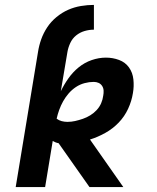

<svg xmlns="http://www.w3.org/2000/svg" viewBox="-20 -763 640 783"><path d="M135 -551Q139 -577 148 -602.5Q157 -628 172.5 -651.5Q188 -675 210.5 -693.5Q233 -712 258 -723Q283 -734 310 -738.5Q337 -743 363 -743V-642Q344 -642 325 -636.5Q306 -631 290.5 -618.5Q275 -606 266.5 -587.5Q258 -569 255 -551ZM345 0 219 -179Q213 -180 206.5 -182.5Q200 -185 195 -188L164 0H44L135 -551H255L228 -391Q241 -418 259 -443.5Q277 -469 301 -488.5Q325 -508 354 -518Q383 -528 412 -528Q440 -528 465.5 -518.5Q491 -509 506 -488Q521 -467 524 -439Q527 -411 522 -383Q517 -351 502.5 -319.5Q488 -288 464 -263Q440 -238 409.5 -221Q379 -204 347 -194L483 0ZM255 -266Q271 -266 286.5 -269.5Q302 -273 318 -278.5Q334 -284 348.5 -293Q363 -302 374.5 -314.5Q386 -327 392.5 -342Q399 -357 401 -373Q403 -383 402.5 -393.5Q402 -404 396.5 -412.5Q391 -421 382 -425Q373 -429 362 -429Q344 -429 325 -424Q306 -419 289.5 -408Q273 -397 260 -382Q247 -367 237.5 -350Q228 -333 221.5 -315Q215 -297 211 -279Q220 -272 231.5 -269Q243 -266 255 -266Z"/></svg>

Font: Iosevka Extended
Style: Bold Italic
Weight: 700
Width: 7
Italic angle: -9°
Monospace: yes
Designer: Belleve Invis
Foundry: Belleve Invis
Version: Version 32.5.0; ttfautohint (v1.8.4)